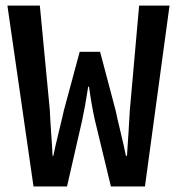

<svg xmlns="http://www.w3.org/2000/svg" viewBox="-20 -674 640 694"><path d="M101.1 0 6.8 -653.8H124L160.2 -274.9Q161.1 -247.1 165 -192.6Q168.9 -138.2 169.9 -110.8H172.9Q178.7 -141.6 192.9 -198.7Q207 -255.9 210.9 -274.9L268.1 -486.8H341.8L397.9 -274.9Q402.8 -251 416 -196Q429.2 -141.1 435.1 -110.8H439Q440.9 -140.6 444.6 -196.3Q448.2 -252 449.2 -274.9L482.9 -653.8H592.8L503.9 0H380.9L323.2 -238.8Q310.1 -297.9 301.8 -360.8H298.8Q287.6 -287.6 276.9 -238.8L222.2 0Z"/></svg>

Font: SourceCodePro-Semibold
Style: Regular
Weight: 600
Monospace: yes
Designer: Paul D. Hunt
Foundry: Adobe Systems Incorporated
Version: Version 1.009;PS 1.000;hotconv 1.0.70;makeotf.lib2.5.5900